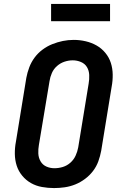

<svg xmlns="http://www.w3.org/2000/svg" viewBox="-20 -949 640 977"><path d="M255 8Q224 8 193.5 2.5Q163 -3 137.5 -17.5Q112 -32 93 -55Q74 -78 65 -106Q56 -134 55.5 -165.5Q55 -197 61 -228L114 -553Q119 -580 129 -606.5Q139 -633 156 -656Q173 -679 196.5 -696.5Q220 -714 246.5 -724.5Q273 -735 300 -740.5Q327 -746 355 -746Q386 -746 416 -739Q446 -732 471.5 -717.5Q497 -703 516 -680Q535 -657 544 -629Q553 -601 553.5 -569.5Q554 -538 548 -507L495 -182Q490 -155 480.5 -128.5Q471 -102 453.5 -79Q436 -56 412.5 -38.5Q389 -21 363 -10.5Q337 0 309.5 4Q282 8 255 8ZM257 -93Q279 -93 300 -99.5Q321 -106 338 -121Q355 -136 364.5 -156.5Q374 -177 378 -199L431 -523Q435 -545 434 -567.5Q433 -590 422.5 -607.5Q412 -625 392 -633.5Q372 -642 350 -642Q329 -642 308 -635Q287 -628 270 -613Q253 -598 244 -577.5Q235 -557 232 -536L178 -212Q174 -190 175 -168Q176 -146 186.5 -128Q197 -110 216 -101.5Q235 -93 257 -93ZM240 -841V-929H540V-841Z"/></svg>

Font: Iosevka Curly Slab Extended
Style: Bold Italic
Weight: 700
Width: 7
Italic angle: -9°
Monospace: yes
Designer: Belleve Invis
Foundry: Belleve Invis
Version: Version 11.0.0; ttfautohint (v1.8.3)